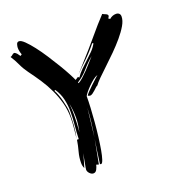

<svg xmlns="http://www.w3.org/2000/svg" viewBox="-143 -860 940 1030"><g transform="rotate(-20 327.0 -345.5)"><path d="M184 24Q184 19 189 -7Q194 -33 200 -65Q195 -45 189.5 -26Q184 -7 178 12Q171 -2 171 -19Q171 -51 179.5 -81.5Q188 -112 193 -144H203Q204 -182 208 -220.5Q212 -259 212 -297Q212 -334 204 -369Q196 -404 175 -435L169 -432Q176 -420 182.5 -402.5Q189 -385 194 -366Q199 -347 202.5 -328.5Q206 -310 206 -297Q206 -260 203.5 -223Q201 -186 193 -150Q196 -179 199 -208.5Q202 -238 202 -267Q202 -312 191 -352.5Q180 -393 162 -431.5Q144 -470 120.5 -505.5Q97 -541 71 -576Q52 -602 39.5 -629.5Q27 -657 10 -683Q18 -685 23 -690.5Q28 -696 36 -697Q44 -694 50.5 -686Q57 -678 62 -670L71 -676Q63 -697 63 -716Q63 -724 66.5 -735.5Q70 -747 81 -747Q93 -747 112 -728.5Q131 -710 153.5 -681Q176 -652 199 -616.5Q222 -581 242 -548Q262 -515 276.5 -487.5Q291 -460 296 -448L313 -459L319 -453Q333 -474 351 -491.5Q369 -509 387.5 -526Q406 -543 423.5 -560.5Q441 -578 453 -600L447 -603Q418 -566 384 -533Q352 -503 321 -471Q369 -524 414 -575Q461 -629 509 -686L551 -732Q554 -730 558.5 -728Q563 -726 568 -724Q573 -722 576.5 -719Q580 -716 580 -712Q580 -709 577.5 -704.5Q575 -700 573 -698L582 -692Q599 -707 620 -707Q631 -707 637.5 -701Q644 -695 644 -684Q644 -661 628 -633.5Q612 -606 587 -576.5Q562 -547 532.5 -517.5Q503 -488 475 -462Q447 -436 425.5 -414.5Q404 -393 395 -380Q391 -379 384.5 -373Q378 -367 370.5 -360Q363 -353 355 -347.5Q347 -342 340 -342L328 -346Q330 -351 342 -364Q354 -377 369 -391Q384 -405 397 -417Q410 -429 415 -433Q402 -429 387.5 -417.5Q373 -406 359.5 -392.5Q346 -379 335.5 -366Q325 -353 322 -346Q322 -317 320 -278.5Q318 -240 314.5 -199Q311 -158 306 -118Q301 -78 295.5 -47Q290 -16 283.5 3.5Q277 23 270 23Q268 23 264 21Q269 -15 274 -51Q279 -84 284 -117L258 21L244 17Q242 28 235 42Q228 56 215 56Q204 56 194 45.5Q184 35 184 24ZM305 -426Q317 -432 332.5 -446Q348 -460 364 -476.5Q380 -493 394.5 -510Q409 -527 420 -539Q389 -513 363 -482.5Q337 -452 303 -431ZM219 -177Q223 -197 226 -217.5Q229 -238 229 -259Q229 -297 221 -340Q224 -307 224 -274Q224 -250 222.5 -225.5Q221 -201 219 -177ZM285 -123Q292 -165 297 -206Q302 -246 304 -287Q300 -246 295 -206Q290 -165 285 -123ZM284 -120V-117Q284 -119 284 -120Z"/></g></svg>

Font: Finger Paint
Style: Regular
Weight: 400
Designer: Ralph du Carrois
Foundry: Ralph du Carrois
Version: Version 1.001